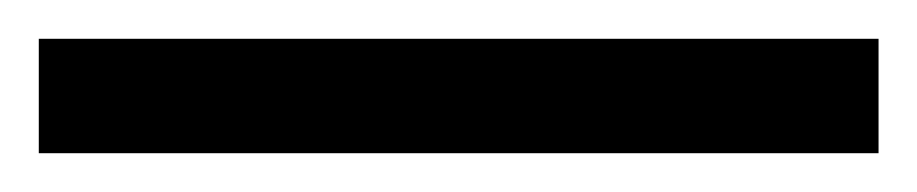

<svg xmlns="http://www.w3.org/2000/svg" viewBox="-25 -839 473 99"><path d="M-5 -760H428V-819H-5Z"/></svg>

Font: Noto Serif Ethiopic SemiCondensed
Style: Regular
Weight: 400
Width: 4
Designer: Monotype Design Team
Foundry: Monotype Imaging Inc.
Version: Version 2.102